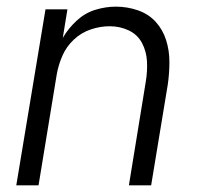

<svg xmlns="http://www.w3.org/2000/svg" viewBox="-20 -558 616 578"><path d="M29 0H96L151 -335Q156 -363 168 -390.5Q180 -418 202.5 -439Q225 -460 253.5 -469.5Q282 -479 310 -479Q341 -479 367.5 -466.5Q394 -454 407.5 -428.5Q421 -403 422.5 -373Q424 -343 419 -313L368 0H435L485 -303Q490 -337 490 -371.5Q490 -406 480 -437.5Q470 -469 448.5 -492.5Q427 -516 395 -527Q363 -538 329 -538Q298 -538 267 -528.5Q236 -519 211 -496Q186 -473 169 -444L183 -530H117Z"/></svg>

Font: Iosevka Sparkle Light
Style: Italic
Weight: 300
Italic angle: -9°
Designer: Belleve Invis
Foundry: Belleve Invis
Version: Version 4.5.0; ttfautohint (v1.8.3)